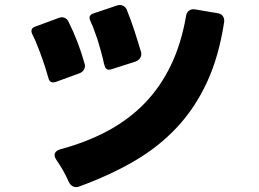

<svg xmlns="http://www.w3.org/2000/svg" viewBox="-20 -746 1040 771"><path d="M399 -486Q397 -491 396 -497.5Q395 -504 393 -511Q389 -527 384.5 -543Q380 -559 375 -576Q370 -593 364 -608.5Q358 -624 353 -639Q350 -645 347.5 -651Q345 -657 343 -662Q332 -684 355 -692L450 -724Q462 -728 473 -723.5Q484 -719 489 -707Q506 -665 520 -622Q534 -579 547 -535Q549 -523 543 -513.5Q537 -504 525 -499L428 -468Q404 -460 399 -486ZM256 -16Q246 -39 233.5 -61Q221 -83 207 -103Q196 -119 200.5 -130.5Q205 -142 224 -147Q331 -176 415.5 -222Q500 -268 562.5 -333Q625 -398 666.5 -484.5Q708 -571 727 -681Q729 -696 739.5 -703.5Q750 -711 765 -708L854 -693Q868 -691 875 -681Q882 -671 880 -657Q859 -519 811 -415.5Q763 -312 690 -234Q617 -156 519 -99Q421 -42 298 3Q284 8 273 2.5Q262 -3 256 -16ZM174 -434Q163 -473 150 -510Q137 -547 121 -585Q118 -592 115 -597.5Q112 -603 110 -608Q99 -631 121 -639L216 -674Q228 -679 239 -674.5Q250 -670 255 -659Q275 -619 291.5 -576Q308 -533 320 -489Q323 -477 317.5 -467Q312 -457 300 -452L204 -417Q180 -409 174 -434Z"/></svg>

Font: Higure Gothic Black
Style: Regular
Weight: 900
Designer: Yoshimichi Ohira
Foundry: Positype
Version: Version 1.000